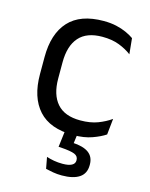

<svg xmlns="http://www.w3.org/2000/svg" viewBox="-107 -569 647 830"><g transform="rotate(15 217.0 -154.0)"><path d="M254 11Q149 11 97.8 -45.8Q46.5 -102.5 46.5 -206.5V-282.5Q46.5 -387 98 -443.2Q149.5 -499.5 254 -499.5Q285 -499.5 310.5 -493.8Q336 -488 356.2 -478.8Q376.5 -469.5 390.5 -459.5L397.5 -389Q374 -407 341.8 -419.5Q309.5 -432 266 -432Q196 -432 161.8 -393.2Q127.5 -354.5 127.5 -280.5V-208.5Q127.5 -136 161.8 -97Q196 -58 266 -58Q311 -58 343.8 -70.5Q376.5 -83 402 -101L394.5 -29.5Q372.5 -14.5 337 -1.8Q301.5 11 254 11ZM271.5 -8.5 261.5 67.5 227 43.5Q234 43.5 242.2 43.2Q250.5 43 258.5 43.5Q308 46 332 63.8Q356 81.5 356 116V118.5Q356 156 328.8 174.2Q301.5 192.5 250.5 192.5Q230 192.5 211 189.2Q192 186 178 182.5L168.5 131.5Q184 136.5 202.2 139.8Q220.5 143 240.5 143Q267.5 143 281.5 135.5Q295.5 128 295.5 113.5V112Q295.5 94.5 278 87.2Q260.5 80 217 77Q212.5 76.5 209.8 76.5Q207 76.5 205.5 76.5L216 -8.5Z"/></g></svg>

Font: Anek Telugu
Style: Regular
Weight: 400
Designer: Omkar Bhoir (Telugu), Yesha Goshar (Latin)
Foundry: Ek Type
Version: Version 1.003